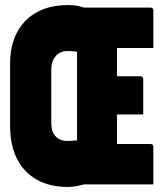

<svg xmlns="http://www.w3.org/2000/svg" viewBox="-20 -730 640 760"><path d="M249 -710Q261 -710 271.5 -709Q282 -708 292.5 -705.5Q303 -703 312 -700H336H576Q581 -700 584 -697Q587 -694 587 -689Q587 -652 587 -614.5Q587 -577 587 -540H378L297 -522Q287 -525 275 -526.5Q263 -528 248 -528Q228 -528 214 -519.5Q200 -511 191.5 -494.5Q183 -478 183 -455V-241Q183 -209 200 -190.5Q217 -172 248 -172Q255 -172 261.5 -172.5Q268 -173 274 -173.5Q280 -174 285 -174Q285 -234 285 -293Q285 -352 285 -411.5Q285 -471 285 -530.5Q285 -590 285 -650H452L443 -632Q443 -603 443 -574Q443 -545 443 -516Q443 -472 443 -427.5Q443 -383 443 -338Q443 -293 443 -248.5Q443 -204 443 -160H576Q581 -160 584 -157Q587 -154 587 -149Q587 -112 587 -74.5Q587 -37 587 0H354Q346 0 336.5 0Q327 0 303 0V-9H344Q308 2 287.5 6Q267 10 249 10Q176 10 124.5 -19.5Q73 -49 46.5 -103Q20 -157 20 -230V-480Q20 -532 35 -574Q50 -616 79.5 -646.5Q109 -677 151.5 -693.5Q194 -710 249 -710ZM352 -428H536Q541 -428 544 -425Q547 -422 547 -417Q547 -382 547 -347.5Q547 -313 547 -277H352Z"/></svg>

Font: Recursive Monospace Black
Style: Regular
Weight: 900
Version: Version 1.047